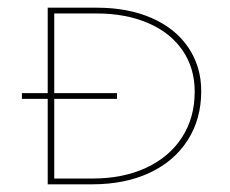

<svg xmlns="http://www.w3.org/2000/svg" viewBox="-20 -479 597 499"><path d="M503 -242Q503 -170 468 -115Q433 -60 369 -30Q305 0 220 0H104V-222H37V-237H104V-459H232Q313 -459 374.5 -432Q436 -405 469.5 -355.5Q503 -306 503 -242ZM486 -241Q486 -302 454.5 -348Q423 -394 365 -419Q307 -444 231 -444H121V-237H284V-222H121V-15H220Q300 -15 360 -43Q420 -71 453 -122Q486 -173 486 -241Z"/></svg>

Font: Ysabeau SC Thin
Style: Regular
Weight: 200
Designer: Christian Thalmann (Catharsis Fonts)
Version: Version 0.003